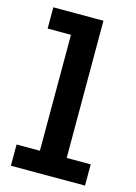

<svg xmlns="http://www.w3.org/2000/svg" viewBox="-107 -745 568 803"><g transform="rotate(15 177.0 -343.0)"><path d="M123 -28V-686H239V-28ZM22 0V-92H343V0ZM22 -594V-686H232V-594Z"/></g></svg>

Font: BioRhyme SemiBold
Style: Regular
Weight: 600
Designer: Aoife Mooney
Foundry: Aoife Mooney Type
Version: Version 1.600;gftools[0.9.33]